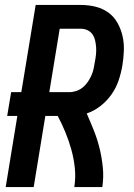

<svg xmlns="http://www.w3.org/2000/svg" viewBox="-20 -755 540 775"><path d="M3 0 50 -287H9L25 -383H66L124 -735H306Q337 -735 365.5 -728Q394 -721 417 -704.5Q440 -688 454 -663Q468 -638 474.5 -610Q481 -582 480 -551.5Q479 -521 474 -491Q469 -461 459 -431Q449 -401 430.5 -374.5Q412 -348 386 -327.5Q360 -307 330 -297Q345 -263 359 -228Q373 -193 382 -156Q391 -119 395 -79.5Q399 -40 393 0H280Q286 -39 282 -77Q278 -115 268 -151Q258 -187 244 -221Q230 -255 213 -287H163L116 0ZM179 -383H260Q274 -383 288.5 -388Q303 -393 314.5 -402.5Q326 -412 334.5 -424.5Q343 -437 349 -450.5Q355 -464 358 -478Q361 -492 363 -506Q366 -521 367.5 -535.5Q369 -550 368 -564Q367 -578 364 -591.5Q361 -605 353.5 -616Q346 -627 333.5 -633Q321 -639 306 -639H221Z"/></svg>

Font: Iosevka Curly
Style: Bold Italic
Weight: 700
Italic angle: -9°
Monospace: yes
Designer: Belleve Invis
Foundry: Belleve Invis
Version: Version 22.1.2; ttfautohint (v1.8.4)